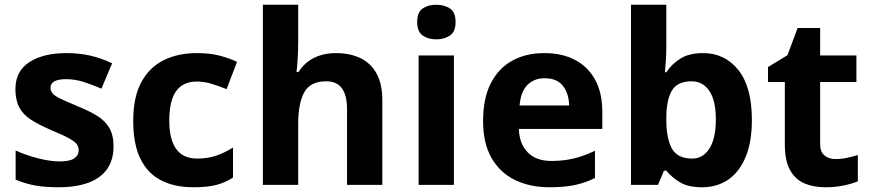

<svg xmlns="http://www.w3.org/2000/svg" viewBox="-20 -780 3671 810"><path d="M459 -162Q459 -107 433 -68.5Q407 -30 355 -10Q303 10 226 10Q169 10 128 2.5Q87 -5 46 -22V-145Q90 -125 141 -112Q192 -99 231 -99Q275 -99 293.5 -112Q312 -125 312 -146Q312 -160 304.5 -171Q297 -182 272 -196Q247 -210 194 -232Q143 -254 110 -275.5Q77 -297 61 -327.5Q45 -358 45 -404Q45 -480 104 -518Q163 -556 261 -556Q312 -556 358 -546Q404 -536 453 -513L408 -406Q368 -423 332 -434.5Q296 -446 259 -446Q226 -446 209.5 -437Q193 -428 193 -410Q193 -397 201.5 -386.5Q210 -376 234.5 -364Q259 -352 307 -332Q354 -313 388 -292.5Q422 -272 440.5 -241.5Q459 -211 459 -162Z M797 10Q716 10 659 -19.5Q602 -49 572 -111Q542 -173 542 -270Q542 -370 576 -433Q610 -496 670.5 -526Q731 -556 810 -556Q866 -556 907.5 -545Q949 -534 980 -519L936 -404Q901 -418 870.5 -427Q840 -436 810 -436Q771 -436 745 -417.5Q719 -399 706.5 -362.5Q694 -326 694 -271Q694 -217 707.5 -181.5Q721 -146 747 -128.5Q773 -111 810 -111Q857 -111 893 -123.5Q929 -136 963 -158V-31Q929 -9 891.5 0.5Q854 10 797 10Z M1238 -605Q1238 -565 1235.5 -528Q1233 -491 1231 -476H1239Q1257 -504 1281 -521.5Q1305 -539 1334.5 -547.5Q1364 -556 1397 -556Q1456 -556 1500 -535Q1544 -514 1568.5 -470Q1593 -426 1593 -356V0H1444V-319Q1444 -378 1422.5 -407.5Q1401 -437 1356 -437Q1289 -437 1263.5 -390.5Q1238 -344 1238 -257V0H1089V-760H1238Z M1895 -546V0H1746V-546ZM1821 -760Q1854 -760 1878 -744.5Q1902 -729 1902 -686.8Q1902 -646 1878 -630Q1854 -614 1821 -614Q1786.7 -614 1763.4 -630Q1740 -646 1740 -686.8Q1740 -729 1763.4 -744.5Q1786.7 -760 1821 -760Z M2276 -556Q2352 -556 2406.5 -527Q2461 -498 2491 -443Q2521 -388 2521 -308V-236H2169Q2171 -173 2206.5 -137Q2242 -101 2305 -101Q2358 -101 2401 -111.5Q2444 -122 2490 -144V-29Q2450 -9 2405.5 0.5Q2361 10 2298 10Q2216 10 2153 -20.5Q2090 -51 2054 -113Q2018 -175 2018 -269Q2018 -365 2050.5 -428.5Q2083 -492 2141 -524Q2199 -556 2276 -556ZM2277 -450Q2234 -450 2205.5 -422Q2177 -394 2172 -335H2381Q2380 -385 2355 -417.5Q2330 -450 2277 -450Z M2791 -583Q2791 -552 2789 -522Q2787 -492 2785 -475H2791Q2813 -509 2850 -532.5Q2887 -556 2946 -556Q3038 -556 3095 -484.5Q3152 -413 3152 -274Q3152 -181 3125.5 -117.5Q3099 -54 3052 -22Q3005 10 2942 10Q2882 10 2847.5 -11.5Q2813 -33 2791 -60H2781L2756 0H2642V-760H2791ZM2898 -437Q2840 -437 2816.5 -401Q2793 -365 2791 -291V-275Q2791 -196 2814.5 -153.5Q2838 -111 2900 -111Q2946 -111 2973 -153.5Q3000 -196 3000 -276Q3000 -356 2972.5 -396.5Q2945 -437 2898 -437Z M3505 -109Q3530 -109 3553 -114Q3576 -119 3599 -126V-15Q3575 -5 3539.5 2.5Q3504 10 3462 10Q3413 10 3374.5 -6Q3336 -22 3313.5 -61.5Q3291 -101 3291 -171V-434H3220V-497L3302 -547L3345 -662H3440V-546H3593V-434H3440V-171Q3440 -140 3458 -124.5Q3476 -109 3505 -109Z"/></svg>

Font: Noto Sans Thaana
Style: Regular
Weight: 400
Designer: Monotype Design Team
Foundry: Monotype Imaging Inc.
Version: Version 2.001